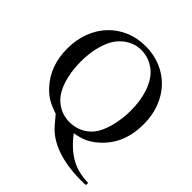

<svg xmlns="http://www.w3.org/2000/svg" viewBox="-247 -926 1299 1299"><g transform="rotate(45 402.5 -277.0)"><path d="M781.2 197.3H774.4Q766.6 199.2 757.3 199.2Q748 199.2 738.3 199.2Q602.5 199.2 503.4 164.6Q404.3 129.9 346.7 62.5L294.9 1Q264.6 -8.8 242.7 -18.6Q220.7 -28.3 202.6 -39.1Q184.6 -49.8 168.9 -63.5Q153.3 -77.1 136.7 -94.7Q38.1 -202.1 38.1 -366.2Q38.1 -451.2 64.9 -522Q91.8 -592.8 140.1 -644Q188.5 -695.3 255.4 -724.1Q322.3 -752.9 402.3 -752.9Q482.4 -752.9 549.3 -724.6Q616.2 -696.3 664.6 -645.5Q712.9 -594.7 739.7 -524.4Q766.6 -454.1 766.6 -369.1Q766.6 -180.7 642.6 -70.3Q623 -52.7 605 -40.5Q586.9 -28.3 567.4 -19Q547.9 -9.8 525.4 -3.4Q502.9 2.9 474.6 7.8Q507.8 51.8 542.5 83.5Q577.1 115.2 614.3 135.7Q651.4 156.2 692.4 166Q733.4 175.8 781.2 176.8ZM398.4 -713.9Q352.5 -713.9 311 -692.9Q269.5 -671.9 238.3 -633.8Q221.7 -614.3 208 -585.4Q194.3 -556.6 184.6 -522Q174.8 -487.3 169.9 -448.2Q165 -409.2 165 -370.1Q165 -269.5 191.4 -191.4Q217.8 -113.3 264.6 -74.2Q323.2 -24.4 402.3 -24.4Q451.2 -24.4 494.6 -44.9Q538.1 -65.4 567.4 -102.5Q583 -122.1 596.7 -151.9Q610.4 -181.6 619.6 -217.3Q628.9 -252.9 634.3 -292.5Q639.6 -332 639.6 -373Q639.6 -470.7 612.8 -546.4Q585.9 -622.1 538.1 -663.1Q476.6 -713.9 398.4 -713.9Z"/></g></svg>

Font: BabelStone Tibetan
Style: Regular
Weight: 400
Designer: Christopher J. Fynn
Foundry: BabelStone
Version: Version 10.011 October 1, 2023